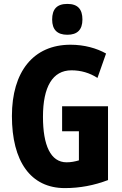

<svg xmlns="http://www.w3.org/2000/svg" viewBox="-20 -953 623 983"><path d="M325 -933C271 -933 247 -906 247 -853C247 -801 273 -775 325 -775C376 -775 402 -801 402 -853C402 -905 379 -933 325 -933ZM298 -409V-281H384V-132C364 -126 343 -122 321 -122C239 -122 200 -209 200 -355C200 -508 249 -593 346 -593C394 -593 439 -580 479 -554L523 -679C475 -706 412 -724 341 -724C150 -724 41 -585 41 -359C41 -128 136 10 312 10C389 10 462 -4 533 -31V-409Z"/></svg>

Font: Noto Sans Devanagari ExtraCondensed ExtraBold
Style: Regular
Weight: 800
Width: 2
Designer: Jelle Bosma - Monotype Design Team
Foundry: Monotype Imaging Inc.
Version: Version 2.004